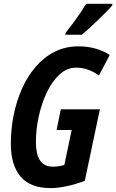

<svg xmlns="http://www.w3.org/2000/svg" viewBox="-20 -964 602 994"><path d="M242.2 9.8Q137.2 9.8 86.7 -49.6Q36.1 -108.9 36.1 -220.2Q36.1 -295.4 50.8 -368.4Q65.4 -441.4 94.2 -505.6Q123 -569.8 165.3 -618.9Q207.5 -668 262.9 -696Q318.4 -724.1 386.2 -724.1Q435.1 -724.1 477.3 -711.7Q519.5 -699.2 547.9 -679.2L492.2 -573.2Q464.4 -593.3 435.1 -603.5Q405.8 -613.8 374 -613.8Q326.7 -613.8 288.3 -578.6Q250 -543.5 222.7 -486.1Q195.3 -428.7 180.7 -361.8Q166 -294.9 166 -231Q166 -186.5 175.5 -157.7Q185.1 -128.9 204.6 -115Q224.1 -101.1 252.9 -101.1Q268.1 -101.1 283 -103.3Q297.9 -105.5 313 -109.9L351.1 -291H272.9L294.9 -397.9H497.1L418.9 -27.8Q370.1 -9.3 324.2 0.2Q278.3 9.8 242.2 9.8ZM317.9 -784.2 319.8 -794.4Q340.3 -819.8 359.1 -845.2Q377.9 -870.6 394.8 -895.5Q411.6 -920.4 426.3 -944.3H562L561 -936Q550.3 -922.9 529.3 -901.6Q508.3 -880.4 484.1 -857.2Q460 -834 438.2 -814.2Q416.5 -794.4 403.8 -784.2Z"/></svg>

Font: Open Sans Condensed
Style: Italic
Weight: 400
Width: 3
Italic angle: -12°
Designer: Monotype Design Team
Foundry: Monotype Imaging Inc.
Version: Version 3.000